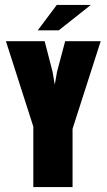

<svg xmlns="http://www.w3.org/2000/svg" viewBox="-20 -758 432 778"><path d="M115 0V-245L4 -591H161L193 -467L202 -415L211 -467L244 -591H388L274 -236V0ZM133 -635 210 -738H348L218 -635Z"/></svg>

Font: Alumni Sans Thin Black
Style: Regular
Weight: 900
Version: Version 1.018